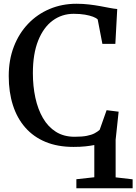

<svg xmlns="http://www.w3.org/2000/svg" viewBox="-20 -771 726 1022"><path d="M386.5 231V183L482 172.5V1Q462 5 435 8Q408 11 371 11Q287 11 222.8 -15.5Q158.5 -42 114.8 -91.8Q71 -141.5 48.8 -211Q26.5 -280.5 26.5 -366Q26.5 -452.5 53.8 -523Q81 -593.5 129.8 -644.5Q178.5 -695.5 244.2 -723.2Q310 -751 387 -751Q422.5 -751 454 -747.2Q485.5 -743.5 512.8 -738.5Q540 -733.5 563 -729Q586 -724.5 604 -723L594 -537.5H525L500 -667.5Q492 -675.5 475 -682Q458 -688.5 432.2 -693Q406.5 -697.5 372 -697.5Q309.5 -697.5 260.5 -661.5Q211.5 -625.5 183.2 -555Q155 -484.5 155 -381.5Q155 -312.5 168.2 -251Q181.5 -189.5 208.5 -142.8Q235.5 -96 277.5 -69.5Q319.5 -43 377 -43Q417 -43 442.2 -48Q467.5 -53 483.5 -61.5Q499.5 -70 510.5 -80L547.5 -184.5L611.5 -176.5L595.5 -27V173L686 183.5V231Z"/></svg>

Font: Merriweather 28pt Medium
Style: Regular
Weight: 500
Version: Version 2.100